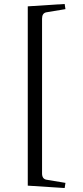

<svg xmlns="http://www.w3.org/2000/svg" viewBox="-20 -750 420 968"><path d="M120 186V-718L306 -730L310 -704L214 -688Q192 -684 192 -656V124Q192 152 214 156L310 172L306 198Z"/></svg>

Font: Old Standard TT
Style: Regular
Weight: 400
Designer: Alexey Kryukov <alexios@thessalonica.org.ru>
Version: Version 1.0